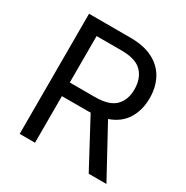

<svg xmlns="http://www.w3.org/2000/svg" viewBox="-166 -868 976 1007"><g transform="rotate(30 322.0 -364.0)"><path d="M87.9 0V-727.5H336.9Q421.9 -727.5 476.8 -698.5Q531.7 -669.4 558.3 -618.7Q585 -567.9 585 -502.9Q585 -430.7 552 -377Q519 -323.2 450.2 -299.3L613.3 0H505.9L354.5 -282.7Q346.2 -282.2 337.4 -282.2H180.7V0ZM180.7 -364.7H333Q418.9 -364.7 455.8 -401.9Q492.7 -439 492.7 -502.9Q492.7 -567.9 455.8 -606.9Q418.9 -646 332 -646H180.7Z"/></g></svg>

Font: Inter
Style: Regular
Weight: 400
Designer: Rasmus Andersson
Foundry: rsms
Version: Version 4.001;git-9221beed3